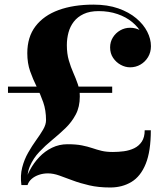

<svg xmlns="http://www.w3.org/2000/svg" viewBox="-20 -780 696 830"><path d="M72.5 20Q67 -21.5 76 -56.2Q85 -91 101.8 -120.2Q118.5 -149.5 136.2 -174Q154 -198.5 166.5 -220Q179 -241.5 179 -260.5Q179 -303.5 166.8 -338.2Q154.5 -373 138.5 -405.2Q122.5 -437.5 110.2 -472.2Q98 -507 98 -550Q98 -620 133.5 -666.5Q169 -713 233.2 -736.5Q297.5 -760 384 -760Q445 -760 491.2 -743.8Q537.5 -727.5 569 -701Q600.5 -674.5 616.5 -643Q632.5 -611.5 632.5 -580.5Q632.5 -554 620 -533.2Q607.5 -512.5 587.2 -500.8Q567 -489 542.5 -489Q521.5 -489 501.8 -499.8Q482 -510.5 469 -529.8Q456 -549 456 -575Q456 -599 468 -618.2Q480 -637.5 499.8 -648.8Q519.5 -660 542.5 -660Q566 -660 586.2 -649Q606.5 -638 619 -620Q631.5 -602 631.5 -580.5H607Q607 -608.5 592.5 -635.5Q578 -662.5 551.5 -684.5Q525 -706.5 488 -719.2Q451 -732 406.5 -732Q368 -732 341.5 -719.5Q315 -707 299 -686.2Q283 -665.5 276 -639.2Q269 -613 269 -585Q269 -548 277.5 -519Q286 -490 297 -465.2Q308 -440.5 316.5 -415.8Q325 -391 325 -363Q325 -318 307.5 -285Q290 -252 262.8 -225.8Q235.5 -199.5 205.5 -175Q175.5 -150.5 149.8 -123.2Q124 -96 109.2 -61.5Q94.5 -27 98.5 20ZM456.5 30.5Q405.5 30.5 365.8 21.2Q326 12 294.2 0Q262.5 -12 236.5 -21.2Q210.5 -30.5 187 -30.5Q166.5 -30.5 148.2 -24.2Q130 -18 117 -6.8Q104 4.5 99 20H84.5Q92 -12.5 108.8 -44Q125.5 -75.5 149.8 -101Q174 -126.5 205 -141.5Q236 -156.5 271.5 -156.5Q309 -156.5 334 -151.5Q359 -146.5 378.8 -139.8Q398.5 -133 419 -128Q439.5 -123 468 -123Q491.5 -123 515.8 -126.2Q540 -129.5 560.2 -139.2Q580.5 -149 593 -167.8Q605.5 -186.5 605.5 -217H632Q632 -126 610 -71.8Q588 -17.5 548.2 6.5Q508.5 30.5 456.5 30.5ZM14.5 -378.5V-405.5H465V-378.5Z"/></svg>

Font: Bodoni Moda 9pt
Style: Bold
Weight: 700
Designer: Owen Earl
Foundry: indestructible type
Version: Version 2.005